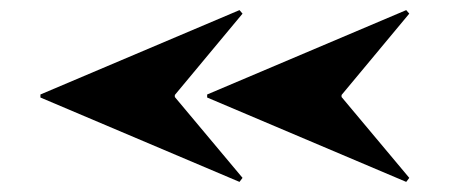

<svg xmlns="http://www.w3.org/2000/svg" viewBox="-20 -500 890 380"><path d="M454 -480 460 -473 326 -312V-308L460 -148L454 -140L60 -307V-313ZM784 -480 790 -473 656 -312V-308L790 -148L784 -140L390 -307V-313Z"/></svg>

Font: Kalnia Expanded
Style: Bold
Weight: 700
Width: 7
Designer: Frida Medrano
Foundry: Frida Medrano
Version: Version 1.105